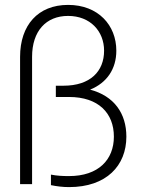

<svg xmlns="http://www.w3.org/2000/svg" viewBox="-20 -752 577 784"><path d="M62 -520V0H111V-520C111 -625 168 -687 258 -687C348 -687 405 -625 405 -545C405 -461 349 -402 239 -402H208V-356H262C382 -356 445 -290 445 -194C445 -100 382 -33 262 -33C237 -33 213 -34 188 -39V4C212 9 237 12 262 12C415 12 496 -76 496 -194C496 -289 446 -360 348 -386C417 -414 455 -471 455 -545C455 -649 381 -732 258 -732C135 -732 62 -649 62 -520Z"/></svg>

Font: Aspekta 200
Style: Regular
Weight: 200
Designer: Ivo Dolenc
Version: Version 2.000